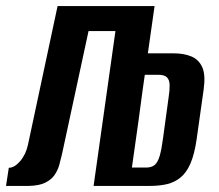

<svg xmlns="http://www.w3.org/2000/svg" viewBox="-52 -611 720 631"><path d="M-32.2 0 -23.1 -59.6Q-4.5 -59.6 14.3 -81.5Q33.1 -103.5 40 -135.6L137.2 -591H456L372 0H255.6L327.4 -509H239L152 -105.5Q148 -88 143 -69.7Q138 -51.5 127.3 -35.9Q116.5 -20.3 96.4 -10.5Q76.2 -0.6 41.9 0ZM381.5 -60.3H427.8Q446.2 -60.3 456.4 -68.9Q466.6 -77.6 472.9 -98.9Q479.1 -120.3 484.1 -158.7Q487.7 -187.8 493.2 -225.6Q498.7 -263.5 502.4 -292.9Q506 -316.1 505.5 -332Q505.1 -347.9 497 -356.5Q488.9 -365.2 468.8 -365.2H423.5Q413.9 -290.4 403 -212.6Q392 -134.7 381.5 -60.3ZM255.6 0 339.3 -590.4H453.3L431.6 -435.7H519.5Q552.1 -435.7 576.6 -425.6Q601.1 -415.6 612.6 -390.3Q624 -365.1 617.4 -317.6L594.4 -154.6Q587.3 -104.6 574.1 -74Q560.8 -43.5 541.4 -27.7Q522 -11.9 497 -5.9Q472 0 441.1 0Z"/></svg>

Font: Alumni Sans SC Thin
Style: Italic
Weight: 100
Italic angle: -8°
Designer: Robert E. Leuschke
Foundry: Robert E. Leuschke
Version: Version 1.016